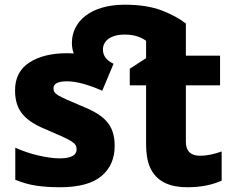

<svg xmlns="http://www.w3.org/2000/svg" viewBox="-20 -785 992 815"><path d="M233.9 9.8C314 9.8 373 -5.9 410.6 -37.6C448.2 -69.3 466.8 -111.8 466.8 -166C466.8 -262.2 415 -299.8 319.8 -337.9C225.6 -377.9 207 -385.3 207 -410.2C207 -430.2 226.6 -439.9 265.1 -439.9C306.2 -439.9 359.4 -423.8 414.1 -399.9L461.9 -514.2C427.2 -531.2 417 -552.2 417 -575.2C417 -609.9 447.3 -638.2 509.8 -638.2C554.2 -638.2 581.1 -625.5 600.1 -611.8V-538.1L530.8 -493.2V-422.9H600.1V-175.8C600.1 -127.4 607.4 -89.8 622.6 -63C652.3 -9.8 707 9.8 774.9 9.8C839.4 9.8 883.8 -2 920.9 -18.1V-142.1C889.2 -130.9 861.3 -124 828.1 -124C790.5 -124 769 -143.1 769 -182.1V-422.9H914.1V-548.8H769V-685.1C743.2 -705.6 709 -724.1 666.5 -740.7C624 -756.8 571.8 -765.1 509.8 -765.1C364.3 -765.1 285.2 -693.4 285.2 -603C285.2 -586.9 287.6 -572.3 293 -558.1C283.7 -558.6 274.4 -559.1 265.1 -559.1C198.2 -559.1 145 -545.9 104.5 -519.5C64 -493.2 43.9 -454.1 43.9 -401.9C43.9 -311 88.9 -269.5 188 -230C287.1 -187.5 305.2 -178.2 305.2 -150.9C305.2 -127 283.7 -112.8 232.9 -112.8C209 -112.8 179.7 -116.7 145 -124.5C110.4 -132.3 76.7 -143.6 44.9 -158.2V-22C74.2 -9.8 103.5 -1.5 132.3 2.9C161.1 7.3 195.3 9.8 233.9 9.8Z"/></svg>

Font: Noto Reveo Sans
Style: Regular
Weight: 800
Designer: Monotype Design Team
Foundry: Monotype Imaging Inc.
Version: Version 2.007